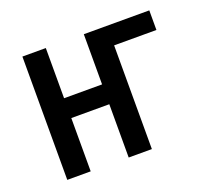

<svg xmlns="http://www.w3.org/2000/svg" viewBox="-95 -636 829 755"><g transform="rotate(-20 320.0 -258.0)"><path d="M66 -516H164V-306H323V-516H597V-434H420V0H323V-223H164V0H66Z"/></g></svg>

Font: Writer Medium
Style: Regular
Weight: 500
Monospace: yes
Designer: Mike Abbink, Paul van der Laan, Pieter van Rosmalen
Foundry: Bold Monday
Version: Version 2.001 2020